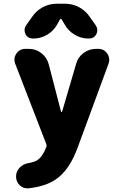

<svg xmlns="http://www.w3.org/2000/svg" viewBox="-20 -810 651 1034"><path d="M132.8 204.1Q129.9 204.1 126 204.1Q103.5 204.1 85.9 187.5Q66.4 168 66.4 140.6Q66.4 113.3 85.4 93.3Q104.5 73.2 132.8 68.4Q164.1 63.5 181.6 51.8Q210.9 32.2 229.5 -18.6Q232.4 -27.3 228.5 -36.1L61.5 -467.8Q57.6 -478.5 57.6 -489.3Q57.6 -505.9 68.4 -521.5Q85.9 -546.9 116.2 -546.9H135.7Q172.9 -546.9 202.6 -523.9Q232.4 -501 242.2 -464.8L308.6 -209Q309.6 -207 311.5 -207Q313.5 -207 314.5 -209L389.6 -464.8Q399.4 -502 429.7 -524.4Q460 -546.9 498 -546.9H508.8Q540 -546.9 557.6 -521.5Q568.4 -505.9 568.4 -488.3Q568.4 -478.5 564.5 -466.8L399.4 -18.6Q354.5 106.4 280.3 156.2Q224.6 194.3 132.8 204.1ZM312.5 -705.1Q310.5 -708 307.6 -708Q304.7 -708 302.7 -705.1L287.1 -676.8Q267.6 -642.6 233.4 -622.6Q199.2 -602.5 160.2 -602.5H157.2Q129.9 -602.5 117.2 -626Q112.3 -636.7 112.3 -647.5Q112.3 -660.2 120.1 -672.9L153.3 -719.7Q175.8 -752.9 210.9 -771.5Q246.1 -790 286.1 -790H330.1Q370.1 -790 405.3 -771.5Q440.4 -752.9 462.9 -719.7L496.1 -672.9Q503.9 -660.2 503.9 -647.5Q503.9 -636.7 499 -626Q486.3 -602.5 459 -602.5H456.1Q417 -602.5 382.8 -622.6Q348.6 -642.6 329.1 -676.8Z"/></svg>

Font: Gen Jyuu GothicX Heavy
Style: Bold
Weight: 900
Designer: [Source Han Sans]
Ryoko NISHIZUKA  (kana & ideographs); Paul D. Hunt (Latin, Greek & Cyrillic); Wenlong ZHANG  (bopomofo
Version: Version 1.002.20150607